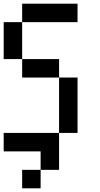

<svg xmlns="http://www.w3.org/2000/svg" viewBox="-20 -920 540 1040"><path d="M0 -100V-200H300V0H200V-100ZM0 -600V-800H100V-600ZM100 100V0H200V100ZM100 -500V-600H300V-500ZM100 -800V-900H400V-800ZM300 -200V-500H400V-200Z"/></svg>

Font: GalmuriMono9 Regular
Style: Regular
Weight: 400
Designer: Lee Minseo (quiple)
Version: Version 2.399;hotconv 1.1.1;makeotfexe 2.6.0 DEVELOPMENT